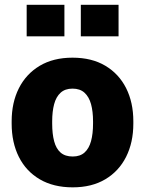

<svg xmlns="http://www.w3.org/2000/svg" viewBox="-20 -782 600 812"><path d="M287.6 10.3Q206.1 10.3 148.2 -23.7Q90.3 -57.6 59.8 -118.4Q29.3 -179.2 29.3 -259.3V-269Q29.3 -348.1 59.8 -408.7Q90.3 -469.2 147.9 -503.7Q205.6 -538.1 286.6 -538.1Q368.2 -538.1 425.5 -503.9Q482.9 -469.7 513.4 -409.2Q543.9 -348.6 543.9 -269V-259.3Q543.9 -179.7 513.4 -118.9Q482.9 -58.1 425.5 -23.9Q368.2 10.3 287.6 10.3ZM287.6 -120.1Q318.8 -120.1 337.6 -137Q356.4 -153.8 365 -185.1Q373.5 -216.3 373.5 -259.3V-269Q373.5 -310.5 365 -341.6Q356.4 -372.6 337.4 -389.9Q318.4 -407.2 286.6 -407.2Q255.4 -407.2 236.3 -389.9Q217.3 -372.6 209 -341.6Q200.7 -310.5 200.7 -269V-259.3Q200.7 -215.8 209 -184.6Q217.3 -153.3 236.3 -136.7Q255.4 -120.1 287.6 -120.1ZM321.8 -628.4V-761.7H481.4V-628.4ZM92.8 -628.4V-761.7H252.4V-628.4Z"/></svg>

Font: Roboto Slab LO Black
Style: Regular
Weight: 900
Designer: Google
Version: Version 2.000